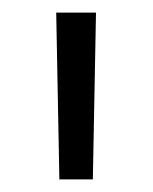

<svg xmlns="http://www.w3.org/2000/svg" viewBox="-20 -720 242 304"><path d="M74 -436H127L132 -700H69Z"/></svg>

Font: Talent
Style: Regular
Weight: 400
Designer: Mike Powis
Version: Version 1.001;hotconv 1.0.109;makeotfexe 2.5.65596